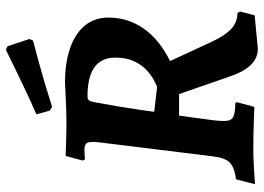

<svg xmlns="http://www.w3.org/2000/svg" viewBox="-143 -746 905 659"><g transform="rotate(-90 309.5 -416.5)"><path d="M242.2 -254.4 226.5 -139.1Q222.4 -105.4 224.6 -88.7Q226.9 -72.1 240.9 -67Q254.9 -62 285.9 -61.1L288.3 -55.8L272.1 4Q272.1 4 258.6 3.5Q245.1 3 224.5 2.3Q203.9 1.5 182.1 1Q160.3 0.5 144.2 0.5Q114.9 0 83.1 1.5Q51.3 2.9 29.1 4.6Q6.8 6.3 6.8 6.3L23.5 -58.8Q65 -64.3 81.3 -80.6Q97.6 -97 102.6 -140L150.5 -529.3Q154.1 -558.7 149 -569Q143.9 -579.3 126 -579.3Q116.7 -579.3 104.7 -578.3Q92.7 -577.3 92.7 -577.3L88 -584.9L103.6 -643.6Q103.6 -643.6 116.6 -643.3Q129.6 -643.1 149.6 -642.3Q169.5 -641.5 189.7 -641.2Q210 -641 223.9 -641Q238.6 -641 260.7 -641.7Q282.9 -642.4 304.4 -643.4Q326 -644.4 340.8 -645.1Q355.6 -645.9 355.6 -645.9Q423.1 -645.9 473.4 -628.5Q523.7 -611.1 551.2 -577.8Q578.7 -544.5 578.7 -496.7Q578.7 -430.7 541.5 -376.6Q504.3 -322.6 429.4 -285.3L496.4 -140.7Q517.6 -95.5 540.2 -74.9Q562.8 -54.3 593.8 -54.3L599.5 -45.5L586.4 5L472.1 16Q440 16 416.7 -7.7Q393.3 -31.5 377.6 -77.2L316.1 -254.4ZM341.5 -329.7Q349.1 -332.9 365.1 -341.4Q381.1 -350 398.7 -366.2Q416.3 -382.4 428.7 -408.7Q441.2 -434.9 441.2 -473.4Q441.2 -568.7 308.5 -568.7Q298.5 -568.7 295 -564.4Q291.5 -560.1 288.4 -546.1Q279.3 -496.3 273.2 -460.2Q267.1 -424.1 263.2 -395.9Q259.3 -367.6 255.2 -339.7ZM499.8 -755.6Q499.8 -755.6 480.5 -750.5Q461.3 -745.4 428.6 -736.6Q396 -727.7 355.4 -715.8Q314.8 -703.8 272.2 -690.2L259.2 -698.8L246.5 -744Q286.4 -761.5 326 -780.1Q365.5 -798.7 397.4 -814.3Q429.4 -829.8 448.7 -839.4Q468 -848.9 468 -848.9L480.1 -843.4L505.1 -768.3Z"/></g></svg>

Font: Alegreya
Style: Italic
Weight: 400
Italic angle: -7°
Designer: Juan Pablo del Peral
Foundry: Huerta Tipografica
Version: Version 2.009